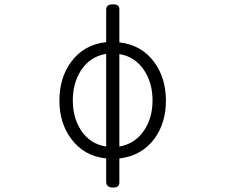

<svg xmlns="http://www.w3.org/2000/svg" viewBox="-20 -722 1040 882"><path d="M467.8 5.9V113.3Q467.8 138.7 498 139.6Q528.3 140.6 528.3 116.2V5.9Q630.9 -5.9 689.5 -85Q742.2 -157.2 742.2 -259.8Q742.2 -363.3 688.5 -436.5Q630.9 -515.6 528.3 -527.3V-678.7Q528.3 -703.1 498 -702.1Q467.8 -702.1 467.8 -677.7V-528.3Q365.2 -517.6 306.6 -437.5Q252.9 -364.3 252.9 -259.8Q252.9 -157.2 306.6 -85Q365.2 -4.9 467.8 5.9ZM528.3 -48.8V-473.6Q600.6 -461.9 642.6 -398.4Q680.7 -340.8 680.7 -260.7Q680.7 -180.7 642.6 -124Q601.6 -61.5 528.3 -48.8ZM467.8 -474.6V-48.8Q393.6 -60.5 352.5 -123Q314.5 -180.7 314.5 -260.7Q314.5 -340.8 352.5 -399.4Q394.5 -462.9 467.8 -474.6Z"/></svg>

Font: GulimChe
Style: Regular
Weight: 400
Monospace: yes
Version: Version 2.21